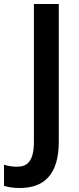

<svg xmlns="http://www.w3.org/2000/svg" viewBox="-87 -734 394 957"><path d="M12 203C130 203 206 139 206 -28V-714H82V-27C82 71 48 97 -2 97C-27 97 -48 93 -67 87V192C-47 199 -21 203 12 203Z"/></svg>

Font: Noto Sans Myanmar SemiCondensed SemiBold
Style: Regular
Weight: 600
Width: 4
Designer: Monotype Design Team
Foundry: Monotype Imaging Inc.
Version: Version 2.107